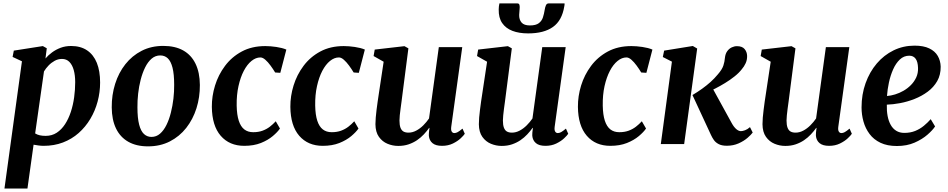

<svg xmlns="http://www.w3.org/2000/svg" viewBox="-20 -824 5421 1098"><path d="M5.5 254 105.5 -473.5 52 -498.5 59 -534.5 225 -560.5 247.5 -548 240 -489.5Q255.5 -508 277.5 -524.2Q299.5 -540.5 326.8 -550.8Q354 -561 386.5 -561Q441 -561 478 -536Q515 -511 533.8 -464.5Q552.5 -418 552.5 -352Q552.5 -296.5 538.2 -243.2Q524 -190 496.5 -144Q469 -98 429.8 -63.2Q390.5 -28.5 340 -9.2Q289.5 10 229.5 10Q216 10 201 8Q186 6 172 3.5L137 254ZM181 -61Q193 -53.5 207.8 -50.2Q222.5 -47 241 -47Q277 -47 304.5 -65Q332 -83 352 -113.8Q372 -144.5 385 -184Q398 -223.5 404 -267.2Q410 -311 410 -354Q410 -393 401.8 -423Q393.5 -453 376.8 -470Q360 -487 334.5 -487Q312 -487 292.5 -476.2Q273 -465.5 257.5 -449.2Q242 -433 231.5 -415.5Z M913.5 -561.5Q981.5 -561.5 1027.8 -535.5Q1074 -509.5 1098.2 -459.5Q1122.5 -409.5 1123 -338Q1123.5 -268 1103.5 -204.8Q1083.5 -141.5 1045 -92.5Q1006.5 -43.5 951.2 -15.2Q896 13 826.5 13Q760 13 713.8 -13.2Q667.5 -39.5 643.5 -89.2Q619.5 -139 619 -210Q618.5 -281 638.5 -344.5Q658.5 -408 697 -456.8Q735.5 -505.5 790.2 -533.5Q845 -561.5 913.5 -561.5ZM896.5 -507Q868.5 -507 847 -488.5Q825.5 -470 810 -438.5Q794.5 -407 784.5 -368.2Q774.5 -329.5 770 -288.5Q765.5 -247.5 766 -210Q766 -148.5 775.8 -111.2Q785.5 -74 803.5 -57.5Q821.5 -41 846 -41Q874 -41 895.2 -59.5Q916.5 -78 932 -109.5Q947.5 -141 957.2 -180Q967 -219 971.8 -260Q976.5 -301 976 -339Q976 -400.5 966.5 -437.2Q957 -474 939.5 -490.5Q922 -507 896.5 -507Z M1377 10Q1292 10 1242.2 -47.5Q1192.5 -105 1191.5 -213Q1191 -274 1209.8 -335Q1228.5 -396 1266.8 -447.2Q1305 -498.5 1362.8 -529.5Q1420.5 -560.5 1497 -560.5Q1526 -560.5 1560 -555.5Q1594 -550.5 1617.5 -540.5L1583 -407.5L1553.5 -409.5Q1541.5 -429.5 1527 -449.2Q1512.5 -469 1497.5 -482.2Q1482.5 -495.5 1469 -495.5Q1443 -495.5 1418.2 -475.5Q1393.5 -455.5 1374.2 -418.8Q1355 -382 1343.8 -331.5Q1332.5 -281 1333.5 -220Q1334.5 -167 1345.5 -133.5Q1356.5 -100 1377 -84Q1397.5 -68 1428 -68Q1458 -68 1481.2 -76.5Q1504.5 -85 1523 -99.2Q1541.5 -113.5 1557 -130.5L1581 -89Q1567.5 -69 1540 -45.8Q1512.5 -22.5 1471.8 -6.2Q1431 10 1377 10Z M1826 10Q1741 10 1691.2 -47.5Q1641.5 -105 1640.5 -213Q1640 -274 1658.8 -335Q1677.5 -396 1715.8 -447.2Q1754 -498.5 1811.8 -529.5Q1869.5 -560.5 1946 -560.5Q1975 -560.5 2009 -555.5Q2043 -550.5 2066.5 -540.5L2032 -407.5L2002.5 -409.5Q1990.5 -429.5 1976 -449.2Q1961.5 -469 1946.5 -482.2Q1931.5 -495.5 1918 -495.5Q1892 -495.5 1867.2 -475.5Q1842.5 -455.5 1823.2 -418.8Q1804 -382 1792.8 -331.5Q1781.5 -281 1782.5 -220Q1783.5 -167 1794.5 -133.5Q1805.5 -100 1826 -84Q1846.5 -68 1877 -68Q1907 -68 1930.2 -76.5Q1953.5 -85 1972 -99.2Q1990.5 -113.5 2006 -130.5L2030 -89Q2016.5 -69 1989 -45.8Q1961.5 -22.5 1920.8 -6.2Q1880 10 1826 10Z M2257.5 10.5Q2225.5 10.5 2196 -1.8Q2166.5 -14 2147 -41.2Q2127.5 -68.5 2127 -113.5Q2127 -130.5 2128.8 -151.8Q2130.5 -173 2133.5 -196.5Q2136.5 -220 2139.8 -243.5Q2143 -267 2146.5 -288.5L2174 -471L2116.5 -503.5L2123 -540.5L2293 -560L2315.5 -547.5L2282 -288Q2279.5 -267 2276.5 -245Q2273.5 -223 2270.8 -202.5Q2268 -182 2266.2 -164.8Q2264.5 -147.5 2264.5 -135Q2264.5 -109 2270.2 -93.8Q2276 -78.5 2287.2 -72Q2298.5 -65.5 2316 -65.5Q2338.5 -65.5 2360.2 -77Q2382 -88.5 2400.8 -107.2Q2419.5 -126 2433.5 -146.5L2489.5 -554.5H2623.5L2560.5 -99Q2558 -80.5 2563.2 -71.8Q2568.5 -63 2578.5 -63Q2587.5 -63 2597.5 -68.5Q2607.5 -74 2625 -88.5L2638 -59Q2632 -49.5 2614.5 -33Q2597 -16.5 2569.8 -3.2Q2542.5 10 2508 10Q2471.5 10 2453.2 -5.5Q2435 -21 2432.5 -47Q2432.5 -50 2432.5 -55Q2432.5 -60 2433 -66.5Q2433.5 -73 2434.5 -79.5Q2435.5 -86 2436 -92L2434.5 -93Q2421 -74 2403.8 -55.5Q2386.5 -37 2364.8 -22.2Q2343 -7.5 2316.5 1.5Q2290 10.5 2257.5 10.5Z M2849 10.5Q2817 10.5 2787.5 -1.8Q2758 -14 2738.5 -41.2Q2719 -68.5 2718.5 -113.5Q2718.5 -130.5 2720.2 -151.8Q2722 -173 2725 -196.5Q2728 -220 2731.2 -243.5Q2734.5 -267 2738 -288.5L2765.5 -471L2708 -503.5L2714.5 -540.5L2884.5 -560L2907 -547.5L2873.5 -288Q2871 -267 2868 -245Q2865 -223 2862.2 -202.5Q2859.5 -182 2857.8 -164.8Q2856 -147.5 2856 -135Q2856 -109 2861.8 -93.8Q2867.5 -78.5 2878.8 -72Q2890 -65.5 2907.5 -65.5Q2930 -65.5 2951.8 -77Q2973.5 -88.5 2992.2 -107.2Q3011 -126 3025 -146.5L3081 -554.5H3215L3152 -99Q3149.5 -80.5 3154.8 -71.8Q3160 -63 3170 -63Q3179 -63 3189 -68.5Q3199 -74 3216.5 -88.5L3229.5 -59Q3223.5 -49.5 3206 -33Q3188.5 -16.5 3161.2 -3.2Q3134 10 3099.5 10Q3063 10 3044.8 -5.5Q3026.5 -21 3024 -47Q3024 -50 3024 -55Q3024 -60 3024.5 -66.5Q3025 -73 3026 -79.5Q3027 -86 3027.5 -92L3026 -93Q3012.5 -74 2995.2 -55.5Q2978 -37 2956.2 -22.2Q2934.5 -7.5 2908 1.5Q2881.5 10.5 2849 10.5ZM2938.5 -804.5Q2947.5 -804.5 2950 -797.5Q2952.5 -790.5 2952 -780Q2952 -770.5 2950.5 -759.2Q2949 -748 2949 -738.5Q2948.5 -711.5 2962.8 -695Q2977 -678.5 3010.5 -678.5Q3044.5 -678.5 3061.5 -691.5Q3078.5 -704.5 3085 -725Q3091.5 -745.5 3095 -768Q3097 -782 3101.8 -793.2Q3106.5 -804.5 3117.5 -804.5H3208.5Q3208.5 -800.5 3208.5 -796.5Q3208.5 -792.5 3207 -787.5Q3194 -706.5 3142.2 -669.8Q3090.5 -633 3000.5 -633Q2948.5 -633 2910.5 -647.5Q2872.5 -662 2851.8 -692.2Q2831 -722.5 2832 -770Q2832 -778 2833 -786.8Q2834 -795.5 2836 -804.5Z M3470.5 10Q3385.5 10 3335.8 -47.5Q3286 -105 3285 -213Q3284.5 -274 3303.2 -335Q3322 -396 3360.2 -447.2Q3398.5 -498.5 3456.2 -529.5Q3514 -560.5 3590.5 -560.5Q3619.5 -560.5 3653.5 -555.5Q3687.5 -550.5 3711 -540.5L3676.5 -407.5L3647 -409.5Q3635 -429.5 3620.5 -449.2Q3606 -469 3591 -482.2Q3576 -495.5 3562.5 -495.5Q3536.5 -495.5 3511.8 -475.5Q3487 -455.5 3467.8 -418.8Q3448.5 -382 3437.2 -331.5Q3426 -281 3427 -220Q3428 -167 3439 -133.5Q3450 -100 3470.5 -84Q3491 -68 3521.5 -68Q3551.5 -68 3574.8 -76.5Q3598 -85 3616.5 -99.2Q3635 -113.5 3650.5 -130.5L3674.5 -89Q3661 -69 3633.5 -45.8Q3606 -22.5 3565.2 -6.2Q3524.5 10 3470.5 10Z M3759 0 3822.5 -471.5 3770.5 -498 3778 -534.5 3942 -561 3967 -546.5 3892.5 0ZM4136.5 9.5Q4108 9.5 4090.2 0.2Q4072.5 -9 4062.5 -23.2Q4052.5 -37.5 4046 -52L3940 -280.5Q3969.5 -298 3995.2 -316.5Q4021 -335 4043.5 -355.2Q4066 -375.5 4085 -398.5Q4109.5 -426.5 4116.8 -449.2Q4124 -472 4125.5 -492Q4128 -516.5 4138.8 -531.2Q4149.5 -546 4164.5 -553Q4179.5 -560 4194 -560Q4224.5 -560 4238.2 -543.5Q4252 -527 4252.5 -504.5Q4253 -481.5 4244.2 -462.5Q4235.5 -443.5 4222.5 -428.5Q4206 -407 4180.5 -386.8Q4155 -366.5 4126.2 -349Q4097.5 -331.5 4070 -317.5Q4042.5 -303.5 4021 -294L4044.5 -338.5L4164.5 -120Q4176.5 -98 4190.2 -86Q4204 -74 4217 -74Q4226.5 -74 4240.8 -79.2Q4255 -84.5 4269 -97L4284.5 -66Q4275.5 -53.5 4254.8 -35.5Q4234 -17.5 4203.8 -4Q4173.5 9.5 4136.5 9.5Z M4471 10.5Q4439 10.5 4409.5 -1.8Q4380 -14 4360.5 -41.2Q4341 -68.5 4340.5 -113.5Q4340.5 -130.5 4342.2 -151.8Q4344 -173 4347 -196.5Q4350 -220 4353.2 -243.5Q4356.5 -267 4360 -288.5L4387.5 -471L4330 -503.5L4336.5 -540.5L4506.5 -560L4529 -547.5L4495.5 -288Q4493 -267 4490 -245Q4487 -223 4484.2 -202.5Q4481.5 -182 4479.8 -164.8Q4478 -147.5 4478 -135Q4478 -109 4483.8 -93.8Q4489.5 -78.5 4500.8 -72Q4512 -65.5 4529.5 -65.5Q4552 -65.5 4573.8 -77Q4595.5 -88.5 4614.2 -107.2Q4633 -126 4647 -146.5L4703 -554.5H4837L4774 -99Q4771.5 -80.5 4776.8 -71.8Q4782 -63 4792 -63Q4801 -63 4811 -68.5Q4821 -74 4838.5 -88.5L4851.5 -59Q4845.5 -49.5 4828 -33Q4810.5 -16.5 4783.2 -3.2Q4756 10 4721.5 10Q4685 10 4666.8 -5.5Q4648.5 -21 4646 -47Q4646 -50 4646 -55Q4646 -60 4646.5 -66.5Q4647 -73 4648 -79.5Q4649 -86 4649.5 -92L4648 -93Q4634.5 -74 4617.2 -55.5Q4600 -37 4578.2 -22.2Q4556.5 -7.5 4530 1.5Q4503.5 10.5 4471 10.5Z M5327.5 -101Q5314 -80 5284 -53.8Q5254 -27.5 5210 -8.2Q5166 11 5109 11Q5054 11 5015.2 -7.5Q4976.5 -26 4952.8 -57.8Q4929 -89.5 4918 -129Q4907 -168.5 4907 -209.5Q4907 -284 4930 -348.2Q4953 -412.5 4994 -460.8Q5035 -509 5090.2 -536Q5145.5 -563 5210 -563Q5261.5 -563 5294.2 -547.2Q5327 -531.5 5342.8 -504.2Q5358.5 -477 5359.5 -443Q5360 -396 5339.8 -360.5Q5319.5 -325 5285.5 -299.8Q5251.5 -274.5 5210.2 -258.2Q5169 -242 5127.5 -234.2Q5086 -226.5 5051.5 -225.5Q5050.5 -190.5 5056 -161Q5061.5 -131.5 5073.8 -109.8Q5086 -88 5105.5 -76Q5125 -64 5151.5 -64Q5186 -64 5213.8 -75.2Q5241.5 -86.5 5263.5 -104.8Q5285.5 -123 5302.5 -142.5ZM5180 -505.5Q5149 -505.5 5126 -483.8Q5103 -462 5087.5 -427Q5072 -392 5063.5 -352Q5055 -312 5052.5 -275Q5074 -276.5 5098.8 -284Q5123.5 -291.5 5147 -305Q5170.5 -318.5 5189.5 -337.8Q5208.5 -357 5219.8 -381.5Q5231 -406 5230 -435.5Q5229 -471 5216.2 -488.2Q5203.5 -505.5 5180 -505.5Z"/></svg>

Font: Merriweather 36pt
Style: Bold Italic
Weight: 700
Italic angle: -7.8°
Version: Version 2.101